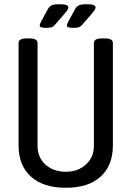

<svg xmlns="http://www.w3.org/2000/svg" viewBox="-20 -884 623 910"><path d="M68 -195V-680Q68 -702 106 -702H120Q158 -702 158 -680V-192Q158 -138 195.5 -104Q233 -70 292 -70Q350 -70 387.5 -104.5Q425 -139 425 -192V-680Q425 -702 463 -702H477Q515 -702 515 -680V-195Q515 -100 457 -47Q399 6 292 6Q185 6 126.5 -47Q68 -100 68 -195ZM168 -763Q168 -768 175 -782L207 -841Q214 -854 225.5 -859Q237 -864 262 -864Q304 -864 304 -849Q304 -843 298.5 -835Q293 -827 286 -819L239 -765Q232 -757 223.5 -754.5Q215 -752 196 -752Q168 -752 168 -763ZM297 -763Q297 -768 304 -782L336 -841Q343 -854 354.5 -859Q366 -864 391 -864Q433 -864 433 -849Q433 -843 427.5 -835Q422 -827 415 -819L368 -765Q361 -757 352.5 -754.5Q344 -752 325 -752Q297 -752 297 -763Z"/></svg>

Font: Asap Condensed
Style: Regular
Weight: 400
Designer: Pablo Cosgaya
Foundry: Omnibus-Type
Version: Version 1.010; ttfautohint (v1.8)